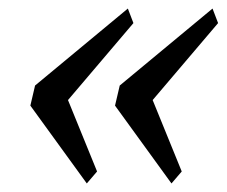

<svg xmlns="http://www.w3.org/2000/svg" viewBox="-20 -508 530 449"><path d="M51 -261 62 -308 279 -488 292 -454 139 -274 207 -107 183 -79ZM249 -261 260 -308 477 -488 490 -454 337 -274 405 -107 381 -79Z"/></svg>

Font: IBM Plex Serif Text
Style: Italic
Weight: 450
Italic angle: -14°
Designer: Mike Abbink, Paul van der Laan, Pieter van Rosmalen
Foundry: Bold Monday
Version: Version 3.001